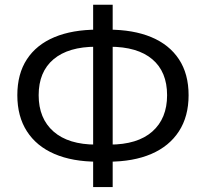

<svg xmlns="http://www.w3.org/2000/svg" viewBox="-20 -766 858 800"><path d="M386.7 -92.3Q281.8 -92.3 206.8 -124.6Q131.9 -156.9 92.1 -219Q52.2 -281 52.2 -369.3Q52.2 -458.1 92.1 -519Q131.9 -579.9 206.8 -611.2Q281.8 -642.5 386.7 -642.5H430.9Q535.6 -642.5 610.6 -611.2Q685.5 -579.9 725.6 -519Q765.8 -458.1 765.8 -369.3Q765.8 -281 725.6 -219Q685.5 -156.9 610.6 -124.6Q535.6 -92.3 430.9 -92.3ZM380.6 -163.5H436.4Q553 -163.5 614.6 -217.9Q676.2 -272.3 676.2 -369.3Q676.2 -466.9 614.6 -519.1Q553 -571.3 436.4 -571.3H380.6Q265 -571.3 203.1 -519.1Q141.1 -466.9 141.1 -369.3Q141.1 -272.3 203.1 -217.9Q265 -163.5 380.6 -163.5ZM368.1 13.4V-746.4H449.5V13.4Z"/></svg>

Font: Noto Sans TC
Style: Regular
Weight: 100
Designer: Ryoko NISHIZUKA 西塚涼子 (kana, bopomofo & ideographs); Paul D. Hunt (Latin, Greek & Cyrillic); Sandoll Communications 산돌커뮤니
Foundry: Adobe
Version: Version 2.004;hotconv 1.0.118;makeotfexe 2.5.65603